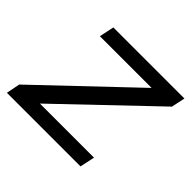

<svg xmlns="http://www.w3.org/2000/svg" viewBox="-128 -658 806 806"><g transform="rotate(45 275.0 -255.0)"><path d="M1 0 13 -61 416 -444H109L123 -510H545L532 -449L131 -66H452L438 0Z"/></g></svg>

Font: Saira SemiExpanded
Style: Italic
Weight: 400
Width: 6
Italic angle: -12°
Designer: Hector Gatti with collaboration of the Omnibus-Type team
Foundry: Omnibus-Type
Version: Version 1.101